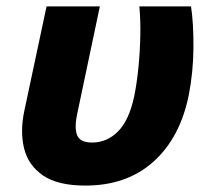

<svg xmlns="http://www.w3.org/2000/svg" viewBox="-20 -569 654 598"><path d="M246 9Q160 9 114 -22.5Q68 -54 55 -107Q42 -160 56 -225L125 -549H291L221 -217Q211 -172 220 -148.5Q229 -125 267 -125Q313 -125 347.5 -159.5Q382 -194 398 -269Q406 -308 411 -357.5Q416 -407 417 -457.5Q418 -508 414 -549H575Q583 -496 582.5 -420.5Q582 -345 568 -273Q541 -140 458 -65.5Q375 9 246 9Z"/></svg>

Font: Noto Sans ExtraBold
Style: Italic
Weight: 800
Italic angle: -12°
Designer: Monotype Design Team
Foundry: Monotype Imaging Inc.
Version: Version 2.013; ttfautohint (v1.8.4.7-5d5b)